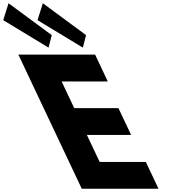

<svg xmlns="http://www.w3.org/2000/svg" viewBox="-435 -1161 1064 1181"><path d="M150 -825H-322L68 0H540L462 -165H178L99.5 -331H371.5L293.5 -496H21.5L-56 -660H228ZM-116.7 -945 -136.3 -868 -415.2 -1037 -382.4 -1141ZM94.3 -945 74.7 -868 -204.2 -1037 -171.4 -1141Z"/></svg>

Font: Hussar
Style: BdOpOblFive
Weight: 700
Foundry: Cannot Into Space Fonts
Version: Version 2.00